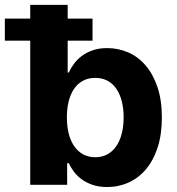

<svg xmlns="http://www.w3.org/2000/svg" viewBox="-59 -747 715 776"><path d="M-39.4 -671.9H63.2V-727.3H214.5V-671.9H315V-582.7H214.5V-453.8H219.1Q226.6 -470.5 239 -487.9Q251.4 -505.3 270.1 -519.7Q288.7 -534.1 314.5 -543.3Q340.2 -552.6 374.3 -552.6Q419 -552.6 459.2 -535.2Q499.3 -517.8 529.5 -482.6Q559.7 -447.4 577.4 -394.9Q595.2 -342.3 595.2 -272Q595.2 -203.5 578.1 -151.1Q561.1 -98.7 531.2 -63.2Q501.4 -27.7 460.9 -9.4Q420.5 8.9 373.9 8.9Q340.9 8.9 315.5 0.2Q290.1 -8.5 271.3 -22.2Q252.5 -35.9 239.7 -53.1Q226.9 -70.3 219.1 -87.4H212.4V0H63.2V-582.7H-39.4ZM211.3 -272.7Q211.3 -236.2 218.9 -206.5Q226.6 -176.8 241.3 -155.7Q256 -134.6 277.3 -123Q298.7 -111.5 326 -111.5Q353.7 -111.5 375.2 -123.4Q396.7 -135.3 411.2 -156.6Q425.8 -177.9 433.2 -207.6Q440.7 -237.2 440.7 -272.7Q440.7 -308.2 433.2 -337.5Q425.8 -366.8 411.4 -388Q397 -409.1 375.5 -420.6Q354 -432.2 326 -432.2Q298.3 -432.2 277 -421Q255.7 -409.8 241.1 -389Q226.6 -368.3 218.9 -338.8Q211.3 -309.3 211.3 -272.7Z"/></svg>

Font: Cannonade
Style: Bold
Weight: 700
Designer: Rasmus Andersson
Foundry: rsms
Version: Version 3.012;git-f93a4a705